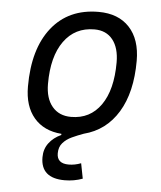

<svg xmlns="http://www.w3.org/2000/svg" viewBox="-53 -573 691 826"><g transform="rotate(5 293.0 -160.0)"><path d="M256.8 207Q153.3 207 153.3 116.7Q153.3 81.1 172.9 55.2Q192.4 29.3 225.6 14.2V9.3Q149.4 3.4 106.9 -46.4Q64.5 -96.2 64.5 -181.2Q64.5 -344.2 137.5 -435.8Q210.4 -527.3 339.8 -527.3Q425.3 -527.3 473.1 -475.8Q521 -424.3 521 -331.5Q521 -195.8 468.8 -109.9Q416.5 -23.9 321.3 0.5Q295.4 9.8 271.7 20.8Q248 31.7 232.7 49.1Q217.3 66.4 217.3 94.2Q217.3 138.2 268.1 138.2Q294.4 138.2 321.3 127.9L334 193.4Q297.4 207 256.8 207ZM260.3 -66.9Q342.8 -66.9 389.2 -133.1Q435.5 -199.2 435.5 -317.4Q435.5 -379.9 407.5 -415.3Q379.4 -450.7 328.6 -450.7Q244.6 -450.7 197 -384.5Q149.4 -318.4 149.4 -200.2Q149.4 -137.2 179 -102.1Q208.5 -66.9 260.3 -66.9Z"/></g></svg>

Font: CaskaydiaCove NFP SemiLight
Style: Italic
Weight: 350
Italic angle: -10°
Designer: Aaron Bell
Foundry: Saja Typeworks
Version: Version 2111.001; VTT 6.35;Nerd Fonts 3.1.1